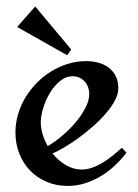

<svg xmlns="http://www.w3.org/2000/svg" viewBox="-20 -578 437 607"><path d="M379.9 -95.2Q362.8 -73.2 342.5 -54.2Q322.3 -35.2 298.6 -21Q274.9 -6.8 248.5 1.5Q222.2 9.8 193.8 9.8Q157.7 9.8 127.4 -3.2Q97.2 -16.1 75.2 -38.8Q53.2 -61.5 41 -92.5Q28.8 -123.5 28.8 -159.2Q28.8 -188.5 37.1 -216.8Q45.4 -245.1 60.5 -270Q75.7 -294.9 96.4 -316.2Q117.2 -337.4 142.1 -352.5Q167 -367.7 194.8 -376.2Q222.7 -384.8 252 -384.8Q272.5 -384.8 290.8 -379.9Q309.1 -375 323.2 -364.5Q337.4 -354 345.7 -337.6Q354 -321.3 354 -298.8Q354 -280.3 343 -259.8Q332 -239.3 314.2 -218.8Q296.4 -198.2 273.9 -178.5Q251.5 -158.7 228.3 -141.8Q205.1 -125 183.6 -112.3Q162.1 -99.6 146 -92.8Q164.1 -70.3 188 -56.2Q211.9 -42 238.8 -42Q255.9 -42 273.4 -48.6Q291 -55.2 307.4 -65.4Q323.7 -75.7 338.6 -87.9Q353.5 -100.1 365.2 -110.8ZM262.2 -280.8Q262.2 -292 258.5 -302.2Q254.9 -312.5 248 -320.1Q241.2 -327.6 231.7 -332.3Q222.2 -336.9 210 -336.9Q188 -336.9 169.4 -321.5Q150.9 -306.2 137.5 -283.7Q124 -261.2 116.5 -236.1Q108.9 -210.9 108.9 -191.9Q108.9 -173.3 114.7 -153.8Q120.6 -134.3 130.9 -116.2Q150.4 -127 173.3 -146Q196.3 -165 216.1 -187.7Q235.8 -210.4 249 -234.9Q262.2 -259.3 262.2 -280.8ZM34.2 -492.7 91.3 -557.6 205.1 -421.4 192.4 -403.3Z"/></svg>

Font: Redressed
Style: Regular
Weight: 400
Designer: Astigmatic (AOETI)
Foundry: Astigmatic (AOETI)
Version: Version 1.001